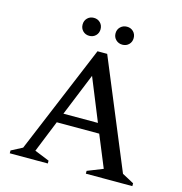

<svg xmlns="http://www.w3.org/2000/svg" viewBox="-120 -945 996 1053"><g transform="rotate(15 378.0 -418.5)"><path d="M30 0V-16L93 -49L350 -665H405L659 -52L726 -16V0H462V-16L550 -51L476 -231H235L162 -50L246 -16V0ZM258 -286H454L356 -527ZM284 -735Q262 -735 247.5 -749.5Q233 -764 233 -786Q233 -808 247.5 -822.5Q262 -837 284 -837Q306 -837 320.5 -822.5Q335 -808 335 -786Q335 -764 320.5 -749.5Q306 -735 284 -735ZM472 -735Q450 -735 435 -749.5Q420 -764 420 -786Q420 -808 435 -822.5Q450 -837 472 -837Q494 -837 508.5 -822.5Q523 -808 523 -786Q523 -764 508.5 -749.5Q494 -735 472 -735Z"/></g></svg>

Font: Spectral SC Medium
Style: Regular
Weight: 500
Designer: Jean-Baptiste Levee
Foundry: Production Type
Version: Version 2.001